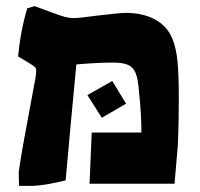

<svg xmlns="http://www.w3.org/2000/svg" viewBox="-20 -599 653 626"><path d="M41 -38Q50 -103 81 -266L95 -341Q98 -359 98 -368Q98 -377 93.5 -381Q89 -385 74 -394L39 -415Q47 -500 69 -572L93 -579L139 -562Q179 -547 193 -543.5Q207 -540 222 -540Q236 -540 296 -548Q373 -557 389 -557Q446 -557 485.5 -535.5Q525 -514 542 -473Q555 -441 559 -396Q563 -351 563 -280Q563 -195 560 -127L549 0H272L279 -167H441Q441 -230 433 -302Q430 -341 422.5 -360Q415 -379 398.5 -387Q382 -395 348 -395Q300 -395 229 -389Q223 -331 218.5 -278.5Q214 -226 210 -188L194 -11Q135 4 90 7H42ZM265 -289 346 -335 391 -261 312 -215Z"/></svg>

Font: Suez One
Style: Regular
Weight: 400
Designer: Michal Sahar
Foundry: Hagilda
Version: Version 1.001